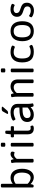

<svg xmlns="http://www.w3.org/2000/svg" viewBox="1788 -2580 801 4416"><g transform="rotate(-90 2188.0 -371.5)"><path d="M129 -752H125C97 -752 85 -744 85 -730V-20C85 -6 94 2 115 2H119C133 2 142 -1 146 -10C154 -30 159 -49 162 -69C211 -18 264 6 321 6C441 6 515 -106 515 -262C515 -435 431 -529 312 -529C250 -529 208 -508 169 -478V-730C169 -744 157 -752 129 -752ZM293 -455C382 -453 427 -388 427 -269C427 -140 383 -67 304 -67C260 -67 210 -91 169 -136V-410C205 -440 250 -455 293 -455Z M852 -529C810 -529 770 -502 736 -454C730 -480 725 -520 701 -520C688 -520 647 -516 647 -497C647 -492 659 -453 659 -371V-20C659 -6 671 2 699 2H703C731 2 743 -6 743 -20V-386C743 -386 783 -447 835 -447C869 -447 877 -436 890 -436C902 -436 910 -471 910 -490C910 -512 891 -529 852 -529Z M1074 -752H1062C1034 -752 1022 -744 1022 -730V-671C1022 -657 1034 -649 1062 -649H1074C1102 -649 1114 -657 1114 -671V-730C1114 -744 1102 -752 1074 -752ZM1070 -525H1066C1038 -525 1026 -517 1026 -503V-20C1026 -6 1038 2 1066 2H1070C1098 2 1110 -6 1110 -20V-503C1110 -517 1098 -525 1070 -525Z M1361 -650H1351C1330 -650 1320 -642 1319 -628L1307 -523H1257C1243 -523 1237 -514 1237 -493V-481C1237 -460 1243 -451 1257 -451H1307V-132C1307 -16 1386 6 1436 6C1463 6 1509 3 1509 -24C1509 -32 1502 -71 1488 -71C1479 -71 1474 -66 1445 -66C1416 -66 1391 -80 1391 -140V-451H1475C1489 -451 1495 -460 1495 -481V-493C1495 -514 1489 -523 1475 -523H1391V-628C1391 -642 1382 -650 1361 -650Z M1895 -732C1863 -732 1844 -725 1833 -706C1787 -626 1775 -605 1775 -595C1775 -588 1782 -585 1798 -585C1819 -585 1838 -591 1849 -603C1933 -699 1943 -708 1943 -719C1943 -729 1927 -732 1895 -732ZM1810 -529C1710 -529 1622 -491 1622 -465C1622 -454 1643 -415 1657 -415C1667 -415 1722 -457 1813 -457C1896 -457 1923 -418 1923 -373V-326C1770 -324 1591 -313 1591 -144C1591 -41 1665 6 1762 6C1837 6 1892 -27 1930 -69C1936 -41 1941 1 1965 1C1978 1 2019 -3 2019 -22C2019 -27 2007 -66 2007 -148V-372C2007 -471 1934 -529 1810 -529ZM1923 -254V-136C1883 -100 1839 -67 1766 -67C1710 -67 1681 -96 1681 -149C1681 -253 1819 -253 1923 -254Z M2406 -529C2350 -529 2292 -501 2250 -454C2244 -480 2239 -520 2215 -520C2202 -520 2161 -516 2161 -497C2161 -492 2173 -453 2173 -371V-20C2173 -6 2185 2 2213 2H2217C2245 2 2257 -6 2257 -20V-386C2290 -429 2338 -456 2383 -456C2448 -456 2485 -420 2485 -359V-20C2485 -6 2497 2 2525 2H2529C2557 2 2569 -6 2569 -20V-367C2569 -468 2508 -529 2406 -529Z M2783 -752H2771C2743 -752 2731 -744 2731 -730V-671C2731 -657 2743 -649 2771 -649H2783C2811 -649 2823 -657 2823 -671V-730C2823 -744 2811 -752 2783 -752ZM2779 -525H2775C2747 -525 2735 -517 2735 -503V-20C2735 -6 2747 2 2775 2H2779C2807 2 2819 -6 2819 -20V-503C2819 -517 2807 -525 2779 -525Z M3198 -529C3083 -529 2961 -473 2961 -264C2961 -71 3045 6 3207 6C3294 6 3364 -22 3364 -45C3364 -59 3344 -96 3330 -96C3329 -96 3325 -94 3319 -92C3301 -83 3262 -66 3206 -66C3093 -66 3051 -126 3051 -266C3051 -405 3108 -457 3196 -457C3250 -457 3287 -441 3305 -433C3311 -431 3314 -429 3316 -429C3329 -429 3348 -467 3348 -483C3348 -507 3275 -529 3198 -529Z M3681 -529C3532 -529 3449 -432 3449 -259C3449 -87 3530 6 3681 6C3830 6 3908 -86 3908 -259C3908 -433 3828 -529 3681 -529ZM3678 -457C3776 -457 3821 -394 3821 -261C3821 -128 3776 -66 3678 -66C3580 -66 3537 -128 3537 -261C3537 -395 3581 -457 3678 -457Z M4176 -530C4079 -530 4010 -469 4010 -385C4010 -310 4041 -267 4149 -235C4224 -213 4249 -190 4249 -145C4249 -90 4215 -64 4151 -64C4080 -64 4040 -104 4033 -104C4019 -104 3998 -65 3998 -54C3998 -31 4066 9 4157 9C4256 9 4334 -57 4334 -147C4334 -238 4297 -271 4174 -309C4118 -326 4096 -351 4096 -396C4096 -435 4135 -459 4185 -459C4239 -459 4271 -433 4276 -433C4289 -433 4308 -471 4308 -487C4308 -509 4244 -530 4176 -530Z"/></g></svg>

Font: Asap
Style: Regular
Weight: 400
Designer: Pablo Cosgaya
Foundry: Pablo Cosgaya
Version: Version 1.007;PS 001.007;hotconv 1.0.70;makeotf.lib2.5.58329